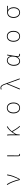

<svg xmlns="http://www.w3.org/2000/svg" viewBox="3570 -4417 860 8040"><g transform="rotate(-90 4000.0 -397.0)"><path d="M482 0H522C621 -179 690 -345 715 -527H678C663 -368 584 -185 510 -37H505C469 -204 392 -412 306 -540L273 -526C368 -387 436 -191 482 0Z M1538 13C1556 13 1569 9 1579 4L1572 -26C1559 -22 1551 -20 1541 -20C1524 -20 1510 -33 1510 -59C1510 -217 1512 -368 1513 -527H1477V-66C1477 -10 1500 13 1538 13Z M2714 7 2751 0C2664 -95 2576 -228 2523 -332C2594 -419 2666 -480 2727 -504L2723 -540C2618 -503 2483 -354 2395 -191H2391V-409C2391 -453 2388 -503 2382 -527H2346C2355 -486 2355 -438 2355 -396V0H2388V-24C2390 -85 2397 -144 2424 -188C2449 -230 2475 -269 2502 -304C2555 -203 2644 -70 2714 7Z M3500 13C3630 13 3727 -86 3727 -262C3727 -441 3630 -540 3500 -540C3369 -540 3272 -441 3272 -262C3272 -86 3369 13 3500 13ZM3500 -20C3383 -20 3310 -115 3310 -262C3310 -408 3383 -507 3500 -507C3616 -507 3689 -408 3689 -262C3689 -115 3616 -20 3500 -20Z M4308 7 4517 -502H4521L4701 0H4737L4528 -574C4479 -722 4439 -807 4348 -807C4315 -807 4288 -799 4270 -790L4284 -757C4299 -766 4319 -775 4345 -775C4418 -775 4451 -705 4494 -574L4503 -546L4272 0Z M5461 13C5534 13 5595 -29 5639 -109H5642C5627 -29 5667 13 5720 13C5743 13 5758 7 5769 2L5761 -28C5751 -24 5736 -20 5723 -20C5694 -20 5670 -44 5670 -79C5670 -188 5705 -375 5734 -527H5699L5672 -376H5670C5644 -496 5565 -540 5494 -540C5373 -540 5265 -434 5265 -249C5265 -74 5347 13 5461 13ZM5464 -20C5362 -20 5303 -110 5303 -249C5303 -414 5394 -507 5493 -507C5546 -507 5620 -485 5654 -328L5645 -222C5637 -112 5551 -20 5464 -20Z M6500 13C6630 13 6727 -86 6727 -262C6727 -441 6630 -540 6500 -540C6369 -540 6272 -441 6272 -262C6272 -86 6369 13 6500 13ZM6500 -20C6383 -20 6310 -115 6310 -262C6310 -408 6383 -507 6500 -507C6616 -507 6689 -408 6689 -262C6689 -115 6616 -20 6500 -20Z M7495 13C7615 13 7716 -84 7716 -257C7716 -371 7670 -452 7596 -494V-498C7657 -498 7714 -496 7775 -492V-527H7498C7378 -527 7270 -445 7270 -257C7270 -84 7376 13 7495 13ZM7495 -20C7390 -20 7308 -113 7308 -257C7308 -413 7392 -494 7497 -494C7613 -494 7679 -381 7679 -257C7679 -113 7600 -20 7495 -20Z"/></g></svg>

Font: Harano Aji Gothic ExtraLight
Style: Regular
Weight: 250
Foundry: Masamichi Hosoda
Version: HaranoAjiGothic-ExtraLight version 20230610;ttx 4.39.4